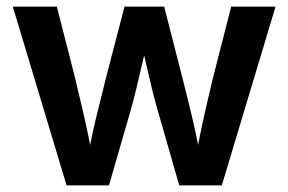

<svg xmlns="http://www.w3.org/2000/svg" viewBox="-20 -559 870 579"><path d="M180.7 0 18.6 -539.1H151.4L205.1 -329.1Q217.8 -276.4 232.2 -214.6Q246.6 -152.8 259.8 -80.1H243.7Q256.8 -150.9 272 -212.9Q287.1 -274.9 300.8 -329.1L355.5 -539.1H475.1L528.8 -329.1Q542.5 -275.9 557.4 -213.9Q572.3 -151.9 585.4 -80.1H569.3Q582.5 -151.4 596.4 -213.4Q610.4 -275.4 623.5 -329.1L677.2 -539.1H811L648.9 0H520.5L457 -221.2Q447.3 -253.9 438.2 -291.3Q429.2 -328.6 420.4 -367.4Q411.6 -406.2 402.8 -442.4H426.8Q418 -406.2 408.9 -367.4Q399.9 -328.6 390.9 -291Q381.8 -253.4 372.6 -221.2L308.6 0Z"/></svg>

Font: Inter 18pt SemiBold
Style: Regular
Weight: 600
Designer: Rasmus Andersson
Foundry: rsms
Version: Version 4.001;git-66647c0bb